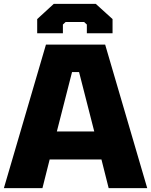

<svg xmlns="http://www.w3.org/2000/svg" viewBox="-20 -966 776 986"><path d="M171 -795V-868L256 -946H472L558 -868V-795H426V-840L412 -853H317L303 -840V-795ZM0 0 216 -737H520L736 0H538L501 -147H235L198 0ZM272 -291H464L386 -596H350Z"/></svg>

Font: Tomorrow
Style: Bold
Weight: 700
Designer: Tony de Marco, Monica Rizzolli
Foundry: Just in Type
Version: Version 2.002